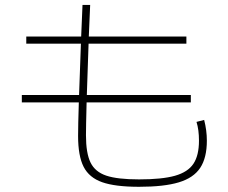

<svg xmlns="http://www.w3.org/2000/svg" viewBox="-20 -754 904 760"><path d="M289.1 -215.8Q289.1 -257.8 292 -348.6H66.4V-377.9H293L300.3 -581.1H84V-609.4H301.3L306.6 -734.4H336.9L331.5 -609.4H717.8V-581.1H330.6L323.7 -377.9H735.4V-348.6H322.8Q320.3 -251 320.3 -218.8Q320.3 -147.5 338.4 -110.6Q356.4 -73.7 400.6 -58.8Q444.8 -43.9 530.3 -43.9Q621.6 -43.9 672.6 -58.3Q723.6 -72.8 745.6 -105.7Q767.6 -138.7 767.6 -197.3Q767.6 -240.7 757.8 -271.5L788.1 -279.3Q798.8 -237.8 798.8 -197.3Q798.8 -129.4 772.5 -89.6Q746.1 -49.8 687.7 -32.2Q629.4 -14.6 530.3 -14.6Q436 -14.6 384.5 -32.7Q333 -50.8 311 -93.8Q289.1 -136.7 289.1 -215.8Z"/></svg>

Font: Pretendard GOV Thin
Style: Regular
Weight: 100
Designer: Base glyphs from Inter by Rasmus Andersson; Hangeul glyphs from Noto Sans CJK(Source Han Sans) by Jang Soo-young and Kan
Foundry: Kil Hyung-jin
Version: Version 1.309